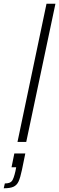

<svg xmlns="http://www.w3.org/2000/svg" viewBox="-96 -763 318 1032"><path d="M-2 0 154 -743H202L45 0ZM-13 157 -9 136H-34L-19 62H40L22 150Q13 193 3.5 213Q-6 233 -24 241Q-42 249 -76 249L-70 223Q-42 223 -32 210Q-22 197 -13 157Z"/></svg>

Font: Saira Ultra Condensed Light
Style: Italic
Weight: 300
Width: 1
Italic angle: -12°
Designer: Hector Gatti with collaboration of the Omnibus-Type team
Foundry: Omnibus-Type
Version: Version 1.001; ttfautohint (v1.8)